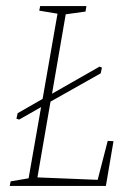

<svg xmlns="http://www.w3.org/2000/svg" viewBox="-20 -611 428 631"><path d="M353 -147 328 0H12L15 -15L74 -25L115 -259L43 -218L34 -221L38 -239L120 -286L169 -566L109 -576L112 -591H264L261 -573L196 -564L151 -303L307 -392L315 -389L311 -370L146 -277L103 -28L301 -20L334 -148Z"/></svg>

Font: Grenze Thin
Style: Italic
Weight: 250
Italic angle: -10°
Designer: Renata Polastri
Foundry: Omnibus-Type
Version: Version 1.002; ttfautohint (v1.8)